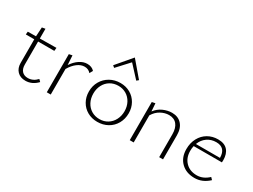

<svg xmlns="http://www.w3.org/2000/svg" viewBox="-50 -1226 2341 1774"><g transform="rotate(30 1120.0 -339.0)"><path d="M364 -51Q309 7 238 7Q183 7 151 -26Q119 -59 119 -114V-366H29L32 -397L119 -398L125 -496L160 -502V-398L336 -400L333 -366H160V-120Q160 -75 182.5 -50.5Q205 -26 245 -26Q301 -26 343 -72Z M735 -384 716 -350Q691 -380 650 -380Q611 -380 573.5 -352Q536 -324 506 -273V0H464V-407L499 -414L505 -314Q537 -362 577 -388.5Q617 -415 659 -415Q707 -415 735 -384Z M797 -202Q797 -262 825 -310.5Q853 -359 902.5 -387Q952 -415 1013 -415Q1071 -415 1117.5 -388.5Q1164 -362 1190.5 -315Q1217 -268 1217 -210Q1217 -149 1189.5 -100Q1162 -51 1113 -23.5Q1064 4 1003 4Q944 4 897 -22.5Q850 -49 823.5 -96Q797 -143 797 -202ZM1174 -206Q1174 -257 1152.5 -297.5Q1131 -338 1093.5 -360.5Q1056 -383 1009 -383Q960 -383 922 -360Q884 -337 863 -296.5Q842 -256 842 -206Q842 -154 863.5 -113.5Q885 -73 922.5 -50.5Q960 -28 1008 -28Q1056 -28 1094 -51.5Q1132 -75 1153 -116Q1174 -157 1174 -206ZM870 -523 1008 -685 1146 -523 1126 -506 1008 -634 890 -506Z M1704 -257V0H1663V-244Q1663 -310 1633.5 -346.5Q1604 -383 1549 -383Q1505 -383 1462 -359.5Q1419 -336 1391 -289V0H1349V-407L1384 -414L1390 -330Q1422 -373 1469 -394Q1516 -415 1563 -415Q1628 -415 1666 -373Q1704 -331 1704 -257Z M2192 -60Q2124 4 2040 4Q1951 4 1897 -49Q1843 -102 1843 -191Q1843 -257 1870.5 -308Q1898 -359 1946 -387Q1994 -415 2054 -415Q2122 -415 2156 -377Q2190 -339 2190 -272Q2190 -256 2189 -248H1888Q1882 -223 1882 -195Q1882 -120 1927 -74Q1972 -28 2046 -28Q2114 -28 2171 -82ZM1896 -275H2153Q2152 -384 2052 -384Q1998 -384 1956.5 -355Q1915 -326 1896 -275Z"/></g></svg>

Font: Ysabeau Light
Style: Regular
Weight: 300
Designer: Christian Thalmann (Catharsis Fonts)
Version: Version 0.003